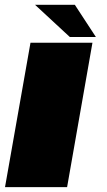

<svg xmlns="http://www.w3.org/2000/svg" viewBox="-24 -764 436 784"><path d="M-3.5 0H250L353.5 -589.5H100.5ZM261 -613H367.5L281.5 -744.5H119Z"/></svg>

Font: Anybody Expanded Black
Style: Italic
Weight: 900
Width: 7
Italic angle: -10°
Version: Version 1.113;gftools[0.9.25]